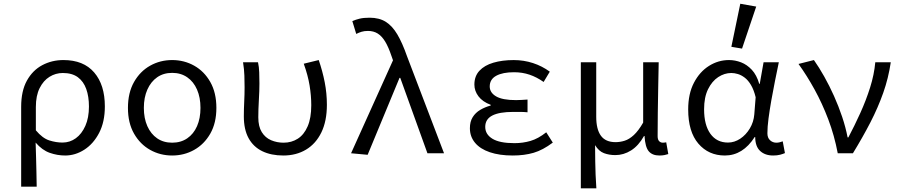

<svg xmlns="http://www.w3.org/2000/svg" viewBox="-20 -819 4840 1026"><path d="M93.1 178.5V-248.2Q93.1 -332.9 123.7 -388.1Q154.3 -443.3 205.7 -470.7Q257.2 -498.1 319.1 -498.1Q426.4 -498.1 483.3 -431.8Q540.3 -365.5 540.3 -250.4Q540.3 -167.6 509.8 -109Q479.3 -50.4 430.8 -19.2Q382.3 12 328.3 12Q286.3 12 245.7 -2.3Q205.1 -16.6 170.4 -57Q171.8 -13.4 172.8 24.1Q173.9 61.5 174.6 98.6Q175.3 135.7 176.1 178.5ZM314.1 -57.2Q353.4 -57.2 385.2 -80.3Q416.9 -103.3 436.1 -146.5Q455.3 -189.7 455.3 -249.7Q455.3 -303.3 440.8 -343.7Q426.3 -384 395.8 -406.5Q365.2 -428.9 315.6 -428.9Q277.3 -428.9 244.6 -408.6Q211.9 -388.4 191.8 -348.1Q171.6 -307.9 171.6 -246.9V-122.6Q207.1 -80.2 243.3 -68.7Q279.6 -57.2 314.1 -57.2Z M900 12Q835.9 12 782.3 -18.1Q728.7 -48.1 696.2 -105Q663.7 -161.9 663.7 -242.4Q663.7 -323.5 696.2 -380.8Q728.7 -438 782.3 -468Q835.9 -498.1 900 -498.1Q964.1 -498.1 1017.7 -468Q1071.3 -438 1103.8 -380.8Q1136.3 -323.5 1136.3 -242.4Q1136.3 -161.9 1103.8 -105Q1071.3 -48.1 1017.7 -18.1Q964.1 12 900 12ZM900 -56.5Q946.3 -56.5 980.4 -79.7Q1014.5 -102.9 1032.9 -144.8Q1051.3 -186.7 1051.3 -242.4Q1051.3 -298.1 1032.9 -340.3Q1014.5 -382.6 980.4 -406.1Q946.3 -429.6 900 -429.6Q853.7 -429.6 819.9 -406.1Q786.2 -382.6 767.4 -340.3Q748.7 -298.1 748.7 -242.4Q748.7 -186.7 767.4 -144.8Q786.2 -102.9 819.9 -79.7Q853.7 -56.5 900 -56.5Z M1494 12Q1428.7 12 1381.2 -11.2Q1333.6 -34.5 1308.3 -80.8Q1283 -127.1 1283 -196.8Q1283 -236 1285 -275Q1287 -314.1 1287 -352.6Q1287 -382 1285.9 -414.9Q1284.9 -447.9 1278.8 -486.1H1358.8Q1364.2 -461.1 1365.2 -433Q1366.3 -404.9 1366.3 -372.7Q1366.3 -335.1 1363.3 -284.3Q1360.3 -233.6 1360.3 -191.9Q1360.3 -143 1378.9 -113Q1397.5 -83.1 1428.5 -69.8Q1459.5 -56.5 1495.3 -56.5Q1538.1 -56.5 1571.3 -77.8Q1604.6 -99.1 1623.9 -143.6Q1643.3 -188 1643.3 -256.6Q1643.3 -307.8 1634.4 -362.1Q1625.5 -416.4 1603.2 -478.5L1683.2 -498.1Q1703.6 -438.9 1715.2 -379.6Q1726.8 -320.2 1726.8 -259.3Q1726.8 -171.9 1697.3 -111.4Q1667.8 -50.8 1615.3 -19.4Q1562.8 12 1494 12Z M1944.6 8.2 1856 0 2080.1 -496.7 2071.8 -520.1Q2056.1 -567.2 2038.4 -596.6Q2020.7 -625.9 1998.5 -639.8Q1976.3 -653.7 1946.3 -653.7Q1926 -653.7 1911.6 -649.1Q1897.2 -644.5 1883.6 -637.7L1862.8 -706.2Q1880.3 -714.1 1901.6 -719.2Q1922.9 -724.4 1954.9 -724.4Q2006.4 -724.4 2041.4 -702.5Q2076.4 -680.5 2103.2 -635.2Q2130 -589.8 2154.8 -519L2352.8 0H2264.1L2118.9 -402.8H2114.9Z M2720 12Q2649 12 2597.5 -5.5Q2546 -23 2518.5 -56Q2491 -89 2491 -134Q2491 -169 2506 -193Q2521 -217 2546.5 -232Q2572 -247 2602 -255V-259Q2559 -275 2537 -304Q2515 -333 2515 -367Q2515 -412 2542 -441Q2569 -470 2616.5 -484Q2664 -498 2725 -498Q2779 -498 2828 -482Q2877 -466 2918 -436L2885 -381Q2848 -407 2809.5 -420Q2771 -433 2727 -433Q2666 -433 2631.5 -414Q2597 -395 2597 -357Q2597 -324 2631 -304Q2665 -284 2738 -284Q2752 -284 2766.5 -285Q2781 -286 2799 -287V-219Q2778 -221 2759.5 -221Q2741 -221 2723 -221Q2648 -221 2610.5 -201.5Q2573 -182 2573 -141Q2573 -101 2611.5 -77.5Q2650 -54 2729 -54Q2774 -54 2815 -66Q2856 -78 2899 -112L2934 -57Q2881 -17 2831.5 -2.5Q2782 12 2720 12Z M3083.8 187.4V-486.1H3166.1V-195Q3166.1 -128.1 3191 -93.8Q3215.9 -59.4 3269.4 -59.4Q3293.9 -59.4 3318.2 -67.1Q3342.4 -74.7 3367.1 -97.4Q3391.7 -120.1 3416.9 -163.9V-486.1H3499.9Q3498.8 -420.4 3497.3 -351.5Q3495.9 -282.6 3495.1 -216.3Q3494.2 -150 3494.2 -91.6Q3494.2 -73 3502.3 -64.7Q3510.5 -56.5 3522.1 -56.5Q3525.8 -56.5 3529.6 -57Q3533.4 -57.5 3540.1 -58.5L3551.2 4.3Q3542.7 7.2 3531 9.6Q3519.2 12 3503.9 12Q3465.8 12 3446.7 -10.7Q3427.6 -33.4 3424.2 -92.4H3421.5Q3392.2 -40.2 3352.4 -15.2Q3312.6 9.8 3268.2 9.8Q3235 9.8 3207.3 -0.6Q3179.7 -11 3159.9 -43.4Q3160.2 7.4 3160.8 44.1Q3161.3 80.8 3162.7 113.9Q3164.1 146.9 3166.8 187.4Z M3853.5 12Q3766.4 12 3711.9 -51.5Q3657.5 -115.1 3657.5 -234.2Q3657.5 -318.1 3688.3 -376.9Q3719 -435.7 3768.7 -466.9Q3818.3 -498.1 3875.4 -498.1Q3908.4 -498.1 3940.2 -485.8Q3971.9 -473.5 3997.6 -446Q4023.4 -418.4 4037.2 -370.9H4039.9L4060.3 -486.1H4141.8Q4131.8 -438.1 4121.2 -385.6Q4110.7 -333.1 4101.6 -281.8Q4092.6 -230.4 4086.7 -185.4Q4080.8 -140.4 4080.8 -106.8Q4080.8 -82.4 4095 -69.5Q4109.1 -56.5 4128.8 -56.5Q4137.1 -56.5 4146 -58.6Q4155 -60.7 4162.7 -63.7L4174.5 -0.9Q4164.6 3.5 4148.8 7.8Q4133 12 4111.4 12Q4068.4 12 4042.2 -12.1Q4015.9 -36.2 4015.6 -86.8H4012.9Q3949.6 12 3853.5 12ZM3870.2 -57.2Q3904.5 -57.2 3935.5 -77.7Q3966.4 -98.3 3987 -132.7Q4007.5 -167.1 4010.8 -207.9L4018 -299.5Q4008.3 -339.1 3993 -364.8Q3977.7 -390.4 3959.6 -404.1Q3941.4 -417.9 3923 -423.4Q3904.7 -428.9 3888.1 -428.9Q3851.3 -428.9 3817.9 -407Q3784.6 -385 3763.5 -342.1Q3742.5 -299.2 3742.5 -234.9Q3742.5 -150.9 3776.2 -104Q3810 -57.2 3870.2 -57.2ZM3945.3 -559.3 3888.2 -568.9 3935.9 -799 4021 -783.9Z M4456.7 0Q4438.6 -95.5 4406.2 -180.9Q4373.8 -266.3 4332.9 -340.6Q4292 -415 4247 -477.3L4329.4 -498.1Q4356.9 -459.1 4384.6 -409.8Q4412.3 -360.5 4436.8 -305.9Q4461.2 -251.3 4480.1 -195.1Q4499 -139 4509.4 -84.6H4513.4Q4546.5 -147.2 4577.3 -215.1Q4608.1 -283 4629.8 -351.9Q4651.4 -420.7 4657.3 -486.1H4740.1Q4727.6 -401.5 4699.8 -322.9Q4672 -244.3 4631.4 -165.4Q4590.7 -86.5 4537.8 0Z"/></svg>

Font: Source Code Pro ExtraLight
Style: Regular
Weight: 200
Monospace: yes
Designer: Paul D. Hunt, Teo Tuominen
Foundry: Adobe
Version: Version 1.026;hotconv 1.1.0;makeotfexe 2.6.0